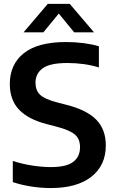

<svg xmlns="http://www.w3.org/2000/svg" viewBox="-20 -968 600 998"><path d="M244.5 9.5Q194 9.5 142.5 1.5Q91 -6.5 46.5 -21.5V-131.5Q93 -116 145.8 -107.8Q198.5 -99.5 244.5 -99.5Q325 -99.5 360.5 -126.5Q396 -153.5 396 -203Q396 -245.5 369.5 -268.5Q343 -291.5 274.5 -309.5L224.5 -322.5Q128 -347 79.5 -397.5Q31 -448 31 -531.5Q31 -633.5 104 -691.5Q177 -749.5 323 -749.5Q370.5 -749.5 414.8 -743.8Q459 -738 494 -727.5V-617.5Q419 -640.5 330 -640.5Q239.5 -640.5 202 -613Q164.5 -585.5 164.5 -538.5Q164.5 -498.5 188 -475.8Q211.5 -453 274 -436.5L324 -423.5Q430 -397 480 -346.2Q530 -295.5 530 -212Q530 -108 454.8 -49.2Q379.5 9.5 244.5 9.5ZM102.5 -800 228.5 -948H342.5L468.5 -800H365.5L285.5 -897.5L205.5 -800Z"/></svg>

Font: Encode Sans SmBold
Style: Regular
Weight: 600
Designer: Multiple Designers
Foundry: Impallari Type
Version: Version 3.002; ttfautohint (v1.8.3) -l 8 -r 50 -G 200 -x 14 